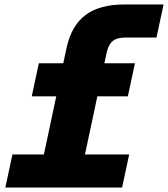

<svg xmlns="http://www.w3.org/2000/svg" viewBox="-20 -845 757 865"><path d="M146 0 280 -630Q302 -730 365.5 -777.5Q429 -825 542 -825H717L685 -676H547Q509 -676 489.5 -661.5Q470 -647 461 -610L331 0ZM123 -411 155 -560H588L556 -411ZM4 0 36 -149H562L530 0Z"/></svg>

Font: Azeret Mono Thin ExtraBold
Style: Italic
Weight: 800
Italic angle: -12°
Version: Version 1.002